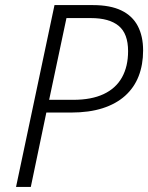

<svg xmlns="http://www.w3.org/2000/svg" viewBox="-20 -734 582 754"><path d="M43 0 194 -714H345Q413 -714 456.5 -693Q500 -672 521 -632Q542 -592 542 -536Q542 -480 524.5 -435Q507 -390 471.5 -358Q436 -326 383 -309Q330 -292 259 -292H162L101 0ZM268 -342Q339 -342 387 -364.5Q435 -387 459 -430Q483 -473 483 -533Q483 -602 446 -632.5Q409 -663 337 -663H241L173 -342Z"/></svg>

Font: Noto Sans Display Light
Style: Italic
Weight: 300
Italic angle: -12°
Designer: Monotype Design Team
Foundry: Monotype Imaging Inc.
Version: Version 2.003